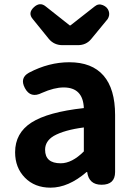

<svg xmlns="http://www.w3.org/2000/svg" viewBox="-20 -866 631 900"><path d="M456.1 0Q396.5 0 388.7 -59.6H385.7Q300.8 13.7 216.8 13.7Q142.6 13.7 96.7 -33.2Q50.8 -80.1 50.8 -152.3Q50.8 -242.2 127.4 -291.5Q204.1 -340.8 373 -359.4Q369.1 -456.1 278.3 -456.1Q234.4 -456.1 176.8 -430.7Q123 -403.3 96.7 -453.1Q71.3 -501 116.2 -525.4Q209 -574.2 304.7 -574.2Q411.1 -574.2 465.3 -511.7Q519.5 -449.2 519.5 -327.1V-59.6Q519.5 0 456.1 0ZM231.4 -228.5Q191.4 -204.1 191.4 -164.1Q191.4 -100.6 264.6 -100.6Q317.4 -100.6 373 -156.2V-268.6Q281.2 -256.8 231.4 -228.5ZM484.4 -776.4Q444.3 -727.5 407.2 -682.6Q383.8 -654.3 344.7 -654.3H273.4Q233.4 -654.3 209 -683.6L133.8 -776.4Q109.4 -804.7 138.7 -832Q167 -858.4 194.3 -835.9L306.6 -747.1H310.5L423.8 -835.9Q441.4 -850.6 462.4 -841.8Q483.4 -833 489.7 -814Q496.1 -794.9 484.4 -776.4Z"/></svg>

Font: GenSenMaruGothic TW TTF Bold
Style: Regular
Weight: 700
Version: Version 1.301